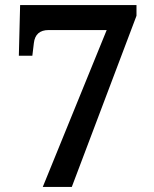

<svg xmlns="http://www.w3.org/2000/svg" viewBox="-20 -734 603 754"><path d="M148 0 399 -616H171Q119 -616 113 -565L107 -515H54L59 -714H516V-672L262 0Z"/></svg>

Font: Noto Serif Myanmar SemiBold
Style: Regular
Weight: 600
Designer: Ben Mitchell and the Monotype Design Team
Foundry: Monotype Imaging Inc.
Version: Version 2.106; ttfautohint (v1.8.4.7-5d5b)